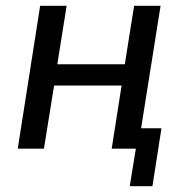

<svg xmlns="http://www.w3.org/2000/svg" viewBox="-20 -511 633 660"><path d="M426 129 447 0H364L398 -217H166L131 0H41L118 -491H209L177 -290H409L441 -491H532L465 -70H535L504 129Z"/></svg>

Font: Nunito Sans 10pt SemiCondensed Medium
Style: Italic
Weight: 500
Width: 4
Italic angle: -9°
Designer: Vernon Adams
Foundry: Vernon Adams
Version: Version 3.101;gftools[0.9.27]